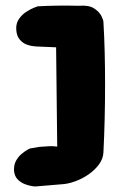

<svg xmlns="http://www.w3.org/2000/svg" viewBox="-20 -678 432 698"><path d="M107 0Q107 0 96 -1.5Q85 -3 70.5 -8.5Q56 -14 44.5 -25.5Q33 -37 31 -57Q30 -78 38 -93Q46 -108 58 -118Q70 -128 79 -133Q88 -138 88 -138L122 -144Q145 -146 159.5 -146.5Q174 -147 188 -145L184 -506L113 -509Q113 -509 102 -510Q91 -511 77 -516Q63 -521 51.5 -534.5Q40 -548 39 -572Q38 -594 49.5 -610Q61 -626 77 -636Q93 -646 105 -650.5Q117 -655 117 -655Q152 -657 189 -657.5Q226 -658 266 -657Q303 -660 322 -647.5Q341 -635 348.5 -620Q356 -605 356 -598Q359 -549 360.5 -491Q362 -433 362 -370.5Q362 -308 360.5 -245.5Q359 -183 356 -124Q355 -101 340 -80.5Q325 -60 302 -44Q279 -28 252.5 -18.5Q226 -9 203 -8Z"/></svg>

Font: Sour Gummy Black
Style: Regular
Weight: 900
Version: Version 1.000